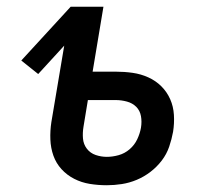

<svg xmlns="http://www.w3.org/2000/svg" viewBox="-20 -540 640 568"><path d="M296 8Q270 8 245.5 4Q221 0 199.5 -11Q178 -22 162 -39.5Q146 -57 138 -79.5Q130 -102 129 -127.5Q128 -153 132 -179L170 -405L93 -321L43 -361L189 -520H286L254 -328H322Q348 -328 372.5 -324.5Q397 -321 419 -311Q441 -301 457.5 -284.5Q474 -268 483.5 -246.5Q493 -225 494.5 -200Q496 -175 492 -150Q488 -128 480.5 -106Q473 -84 458.5 -65Q444 -46 425 -31.5Q406 -17 384.5 -8Q363 1 340.5 4.5Q318 8 296 8ZM296 -76Q313 -76 331 -81Q349 -86 363.5 -98.5Q378 -111 386 -128Q394 -145 397 -162Q400 -180 397 -196.5Q394 -213 383 -224Q372 -235 355.5 -239.5Q339 -244 322 -244H240L227 -165Q224 -147 225.5 -130Q227 -113 237 -100Q247 -87 263 -81.5Q279 -76 296 -76Z"/></svg>

Font: Iosevka Medium Extended
Style: Italic
Weight: 500
Width: 7
Italic angle: -9°
Monospace: yes
Designer: Belleve Invis
Foundry: Belleve Invis
Version: Version 32.5.0; ttfautohint (v1.8.4)